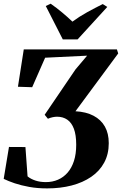

<svg xmlns="http://www.w3.org/2000/svg" viewBox="-23 -1010 659 1038"><path d="M232 8.5Q179 8.5 135 0.5Q91 -7.5 56.2 -19.2Q21.5 -31 -3 -43L25.5 -215.5L114.5 -215L126 -56.5Q143.5 -42 168.8 -33.8Q194 -25.5 225 -25.5Q260.5 -25.5 290.5 -38.5Q320.5 -51.5 342.5 -76.8Q364.5 -102 376.8 -139.8Q389 -177.5 389 -227.5Q389 -280.5 376.5 -313.8Q364 -347 340.8 -363Q317.5 -379 285.5 -379Q274 -379 261.2 -376.2Q248.5 -373.5 236 -368L218.5 -389.5L385 -634.5L448 -709L221 -698L151 -538.5L74 -541L105.5 -743H609L616 -721L385 -408.5Q442.5 -405.5 482.8 -384.2Q523 -363 544 -325.8Q565 -288.5 565 -236Q565 -176.5 540.2 -130.8Q515.5 -85 470.2 -54Q425 -23 364.2 -7.2Q303.5 8.5 232 8.5ZM316.5 -797 224.5 -977.5 251 -990Q283 -967.5 313 -942.5Q343 -917.5 368.5 -893Q405 -920 448 -943.8Q491 -967.5 532.5 -988L557 -972.5L396.5 -797Z"/></svg>

Font: Merriweather 120pt ExtraBold
Style: Italic
Weight: 800
Italic angle: -7.8°
Version: Version 2.101